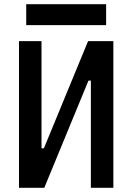

<svg xmlns="http://www.w3.org/2000/svg" viewBox="-20 -888 626 908"><path d="M136.2 0V-186.5H187.5L396.5 -693.4H429.2V-506.8H398.4L189.5 0ZM69.8 0V-693.4H176.3V0ZM409.7 0V-693.4H516.1V0ZM104 -769V-868.2H481.9V-769Z"/></svg>

Font: Cascadia Mono Medium
Style: Regular
Weight: 500
Monospace: yes
Designer: Aaron Bell
Foundry: Saja Typeworks
Version: Version 2407.024